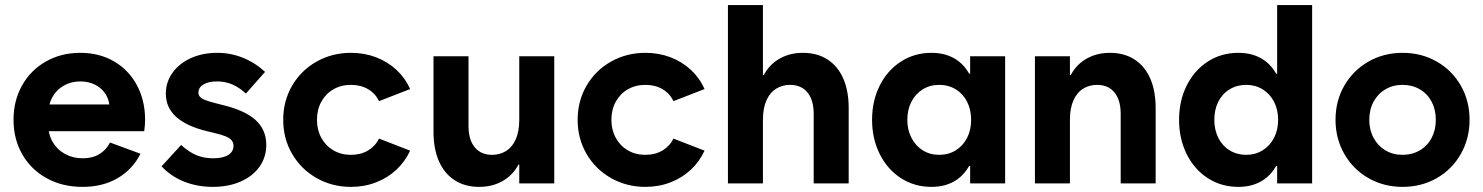

<svg xmlns="http://www.w3.org/2000/svg" viewBox="-20 -727 5878 761"><path d="M33.6 -252Q33.6 -328.8 68.1 -389.4Q102.5 -449.9 162.7 -483.7Q222.8 -517.6 298.3 -517.6Q373.7 -517.6 431.9 -483.7Q490.1 -449.9 522.6 -389.4Q555.1 -328.8 555.1 -252Q555.1 -231.3 551.6 -206.9H115.1V-312.9H421.2L414.2 -298Q414.2 -328.1 399.6 -352.2Q385 -376.3 358.7 -390.3Q332.3 -404.3 298.3 -404.3Q262 -404.3 233.1 -387.9Q204.1 -371.5 187.6 -342Q171.2 -312.5 171.2 -273.7V-234.4Q171.2 -194.8 188.8 -164.3Q206.3 -133.9 237.7 -116.8Q269.1 -99.6 307.5 -99.6Q346.7 -99.6 374.1 -116.3Q401.5 -133 416 -162.2L536.8 -117.6Q505.9 -55.9 446.7 -21.1Q387.6 13.7 307.2 13.7Q227.1 13.7 165 -20.6Q102.8 -54.8 68.2 -115.4Q33.6 -176.1 33.6 -252Z M620.5 -67.8 697.8 -152.3Q729.1 -124.2 758.6 -111.9Q788.1 -99.6 825.1 -99.6Q863.6 -99.6 884.5 -112.7Q905.4 -125.7 905.4 -148.6Q905.4 -161.6 898.2 -170.6Q890.9 -179.7 874.2 -186.7Q857.4 -193.6 825.6 -200.9L800.8 -206.9Q719.3 -226.6 678.3 -263.7Q637.3 -300.8 637.3 -355.7Q637.3 -401.9 664.1 -439Q690.8 -476.1 737.2 -496.9Q783.6 -517.6 841 -517.6Q894.3 -517.6 942.7 -498.1Q991.2 -478.7 1030.6 -442.1L954.7 -356.2Q928.2 -380.6 900.5 -392.4Q872.9 -404.3 840.1 -404.3Q806.5 -404.3 786.5 -392.3Q766.5 -380.3 766.5 -359.9Q766.5 -350.2 772.7 -343.2Q778.9 -336.2 792.5 -330.8Q806.1 -325.3 830.4 -319.1L856.9 -312.2Q949.2 -290.7 992.3 -251.9Q1035.4 -213 1035.4 -152.8Q1035.4 -104.4 1008.9 -66.6Q982.4 -28.9 934.2 -7.6Q886 13.7 823.4 13.7Q761.9 13.7 709.3 -7.3Q656.7 -28.3 620.5 -67.8Z M1102.5 -252Q1102.5 -326.7 1137.9 -387.5Q1173.3 -448.2 1234.9 -482.9Q1296.4 -517.6 1371.1 -517.6Q1424.3 -517.6 1470.5 -500Q1516.6 -482.4 1551.3 -450.2Q1585.9 -418 1605.5 -374L1482.4 -326.2Q1467.3 -356.9 1438.5 -373.8Q1409.7 -390.6 1371.1 -390.6Q1332 -390.6 1301.5 -373Q1271 -355.5 1253.7 -324Q1236.3 -292.5 1236.3 -252Q1236.3 -211.9 1253.7 -180.4Q1271 -148.9 1301.5 -131.1Q1332 -113.3 1371.1 -113.3Q1409.7 -113.3 1438.5 -130.4Q1467.3 -147.5 1482.4 -177.7L1605.5 -129.9Q1585.9 -86.9 1551.3 -54.4Q1516.6 -22 1470.5 -4.2Q1424.3 13.7 1371.1 13.7Q1296.4 13.7 1234.9 -21.2Q1173.3 -56.2 1137.9 -116.9Q1102.5 -177.7 1102.5 -252Z M2176.8 0H2038.1V-503.9H2176.8ZM1930.7 -113.3Q1960.9 -113.3 1985.4 -128.2Q2009.8 -143.1 2023.9 -174.1Q2038.1 -205.1 2038.1 -252L2053.7 -158.2V-74.7H2022.5L2053.7 -158.2Q2053.7 -107.4 2031.5 -68.6Q2009.3 -29.8 1969.7 -8.1Q1930.2 13.7 1879.4 13.7Q1822.8 13.7 1782 -12.7Q1741.2 -39.1 1719.7 -88.1Q1698.2 -137.2 1698.2 -205.1V-503.9H1836.9V-228.5Q1836.9 -173.3 1861.6 -143.3Q1886.2 -113.3 1930.7 -113.3Z M2269.5 -252Q2269.5 -326.7 2304.9 -387.5Q2340.3 -448.2 2401.9 -482.9Q2463.4 -517.6 2538.1 -517.6Q2591.3 -517.6 2637.5 -500Q2683.6 -482.4 2718.3 -450.2Q2752.9 -418 2772.5 -374L2649.4 -326.2Q2634.3 -356.9 2605.5 -373.8Q2576.7 -390.6 2538.1 -390.6Q2499 -390.6 2468.5 -373Q2438 -355.5 2420.7 -324Q2403.3 -292.5 2403.3 -252Q2403.3 -211.9 2420.7 -180.4Q2438 -148.9 2468.5 -131.1Q2499 -113.3 2538.1 -113.3Q2576.7 -113.3 2605.5 -130.4Q2634.3 -147.5 2649.4 -177.7L2772.5 -129.9Q2752.9 -86.9 2718.3 -54.4Q2683.6 -22 2637.5 -4.2Q2591.3 13.7 2538.1 13.7Q2463.4 13.7 2401.9 -21.2Q2340.3 -56.2 2304.9 -116.9Q2269.5 -177.7 2269.5 -252Z M2865.2 -707H3003.9V0H2865.2ZM3111.3 -390.6Q3081.1 -390.6 3056.6 -375.7Q3032.2 -360.8 3018.1 -329.8Q3003.9 -298.8 3003.9 -252L2988.3 -345.7V-429.2H3019.5L2988.3 -345.7Q2988.3 -396.5 3010.5 -435.3Q3032.7 -474.1 3072.3 -495.8Q3111.8 -517.6 3162.6 -517.6Q3219.2 -517.6 3260 -491.2Q3300.8 -464.8 3322.3 -415.8Q3343.8 -366.7 3343.8 -298.8V0H3205.1V-275.4Q3205.1 -330.6 3180.4 -360.6Q3155.8 -390.6 3111.3 -390.6Z M3671.9 13.7Q3604.5 13.7 3550.8 -21Q3497.1 -55.7 3466.8 -116.5Q3436.5 -177.2 3436.5 -252Q3436.5 -327.1 3466.8 -387.7Q3497.1 -448.2 3550.8 -482.9Q3604.5 -517.6 3671.9 -517.6Q3731.9 -517.6 3773.7 -488.5Q3815.4 -459.5 3837.4 -400.1Q3859.4 -340.8 3859.4 -252L3809.6 -435.1H3871.1V-68.8H3809.6L3859.4 -252Q3859.4 -163.1 3837.4 -104Q3815.4 -44.9 3773.7 -15.6Q3731.9 13.7 3671.9 13.7ZM3829.1 -252Q3829.1 -292.5 3813 -324Q3796.9 -355.5 3768.1 -373Q3739.3 -390.6 3702.6 -390.6Q3666 -390.6 3637.5 -373Q3608.9 -355.5 3592.5 -324Q3576.2 -292.5 3576.2 -252Q3576.2 -212.4 3592.5 -180.7Q3608.9 -148.9 3637.5 -131.1Q3666 -113.3 3702.6 -113.3Q3739.3 -113.3 3768.1 -131.1Q3796.9 -148.9 3813 -180.4Q3829.1 -211.9 3829.1 -252ZM3825.2 0V-101.6L3847.2 -252L3825.2 -385.7V-503.9H3963.9V0Z M4082 -503.9H4220.7V0H4082ZM4328.1 -390.6Q4297.9 -390.6 4273.4 -375.7Q4249 -360.8 4234.9 -329.8Q4220.7 -298.8 4220.7 -252L4205.1 -345.7V-429.2H4236.3L4205.1 -345.7Q4205.1 -396.5 4227.3 -435.3Q4249.5 -474.1 4289.1 -495.8Q4328.6 -517.6 4379.4 -517.6Q4436 -517.6 4476.8 -491.2Q4517.6 -464.8 4539.1 -415.8Q4560.5 -366.7 4560.5 -298.8V0H4421.9V-275.4Q4421.9 -330.6 4397.2 -360.6Q4372.6 -390.6 4328.1 -390.6Z M5180.7 -707H5042V-385.7L5064 -252L5042 -101.6V0H5180.7ZM5026.4 -68.8H5087.9V-435.1H5026.4L5076.2 -252Q5076.2 -340.8 5054.2 -400.1Q5032.2 -459.5 4990.2 -488.5Q4948.2 -517.6 4888.7 -517.6Q4820.3 -517.6 4766.9 -482.9Q4713.4 -448.2 4683.4 -387.7Q4653.3 -327.1 4653.3 -252Q4653.3 -177.2 4683.3 -116.5Q4713.4 -55.7 4766.8 -21Q4820.3 13.7 4888.7 13.7Q4948.2 13.7 4990.2 -15.6Q5032.2 -44.9 5054.2 -104Q5076.2 -163.1 5076.2 -252ZM4793 -252Q4793 -292.5 4808.8 -324Q4824.7 -355.5 4853.8 -373Q4882.8 -390.6 4919.5 -390.6Q4955.5 -390.6 4984.3 -373Q5013.2 -355.5 5029.5 -324Q5045.9 -292.5 5045.9 -252Q5045.9 -211.9 5029.5 -180.4Q5013.2 -148.9 4984.3 -131.1Q4955.5 -113.3 4919.5 -113.3Q4882.8 -113.3 4853.8 -131.1Q4824.7 -148.9 4808.8 -180.6Q4793 -212.3 4793 -252Z M5273.4 -252Q5273.4 -327.1 5308.3 -387.7Q5343.3 -448.2 5404 -482.9Q5464.8 -517.6 5539.1 -517.6Q5614.2 -517.6 5674.8 -482.9Q5735.4 -448.2 5770 -387.7Q5804.7 -327.1 5804.7 -252Q5804.7 -177.7 5770 -116.7Q5735.4 -55.7 5674.8 -21Q5614.2 13.7 5539.1 13.7Q5464.8 13.7 5404 -21Q5343.3 -55.7 5308.3 -116.7Q5273.4 -177.7 5273.4 -252ZM5670.9 -252Q5670.9 -292.5 5654.3 -324Q5637.7 -355.5 5607.4 -373Q5577.1 -390.6 5539.1 -390.6Q5501 -390.6 5471.2 -373Q5441.4 -355.5 5424.3 -324Q5407.2 -292.5 5407.2 -252Q5407.2 -211.9 5424.3 -180.4Q5441.4 -148.9 5471.1 -131.1Q5500.9 -113.3 5539.1 -113.3Q5577.1 -113.3 5607.4 -131Q5637.7 -148.8 5654.3 -180.4Q5670.9 -211.9 5670.9 -252Z"/></svg>

Font: Wanted Sans Std Variable
Style: Regular
Weight: 400
Designer: Original Design by Kil Hyung-jin and Kang Hanbin, Wanted Lab, Inc;
Foundry: Wanted Lab, Inc.
Version: Version 1.003;Glyphs 3.2 (3227)